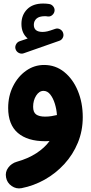

<svg xmlns="http://www.w3.org/2000/svg" viewBox="-20 -736 503 1067"><path d="M66.9 -461.9Q62 -474.6 68.6 -488.3Q75.2 -502 88.9 -506.8L133.8 -522Q99.1 -551.3 99.1 -603Q99.1 -652.3 130.6 -684.3Q162.1 -716.3 219.7 -716.3Q237.8 -716.3 252.4 -713.9Q266.6 -711.9 275.6 -700.7Q284.7 -689.5 283.2 -675.8Q281.7 -662.1 270.5 -652.3Q259.3 -642.6 245.1 -644.5Q239.3 -646 229.5 -646Q197.8 -646 182.9 -632.6Q168 -619.1 168 -598.1Q168 -558.6 216.8 -558.6Q229.5 -558.6 243.2 -561.8Q256.8 -564.9 287.1 -575.7Q301.3 -580.6 314.7 -572.8Q328.1 -564.9 331.5 -550.3Q335 -537.1 328.4 -525.1Q321.8 -513.2 309.6 -509.3L111.8 -439.9Q98.1 -435.1 85 -441.7Q71.8 -448.2 66.9 -461.9ZM225.1 -375Q288.6 -375 336.9 -335.9Q385.3 -296.9 412.6 -231Q439.9 -165 439.9 -85Q439.9 -8.8 412.6 57.4Q385.3 123.5 337.6 175.5Q290 227.5 228.8 262Q167.5 296.4 100.1 309.6Q70.3 315.4 44.7 297.6Q19 279.8 13.7 250Q7.8 219.7 25.9 195.6Q43.9 171.4 72.8 163.1Q135.7 145.5 181.6 115.7Q227.5 85.9 255.4 47.9Q243.2 48.8 231.9 48.8Q132.8 48.8 79.1 2.7Q25.4 -43.5 25.4 -136.2Q25.4 -202.6 52.5 -256.8Q79.6 -311 125 -343Q170.4 -375 225.1 -375ZM164.1 -142.6Q164.1 -111.8 180.9 -99.9Q197.8 -87.9 230.5 -87.9Q249 -87.9 265.6 -90.6Q282.2 -93.3 296.4 -96.7Q294.4 -128.4 284.9 -159.4Q275.4 -190.4 259.5 -210.7Q243.7 -231 221.7 -231Q197.8 -231 180.9 -204.6Q164.1 -178.2 164.1 -142.6Z"/></svg>

Font: Mikhak-DS1-FD ExtraBold
Style: Regular
Weight: 800
Designer: Amin Abedi
Version: Version 3.2